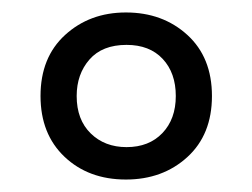

<svg xmlns="http://www.w3.org/2000/svg" viewBox="-20 -743 405 308"><path d="M182 -455Q122 -455 83.5 -491.5Q45 -528 45 -589Q45 -651 84.5 -687Q124 -723 182 -723Q241 -723 280.5 -687Q320 -651 320 -589Q320 -527 280.5 -491Q241 -455 182 -455ZM183 -507Q219 -507 240.5 -529.5Q262 -552 262 -589Q262 -626 241 -648.5Q220 -671 183 -671Q144 -671 123.5 -647.5Q103 -624 103 -589Q103 -551 125.5 -529Q148 -507 183 -507Z"/></svg>

Font: Noto Sans Lao UI ExtCond
Style: Regular
Weight: 400
Width: 2
Designer: Monotype Design Team
Foundry: Monotype Imaging Inc.
Version: Version 2.000; ttfautohint (v1.8.4.7-5d5b)